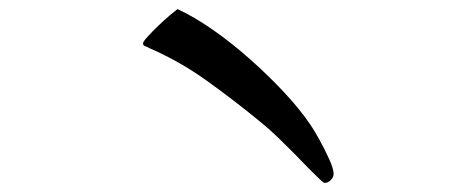

<svg xmlns="http://www.w3.org/2000/svg" viewBox="-20 -576 1040 423"><path d="M715 -193Q715 -186 709 -179.5Q703 -173 695 -173Q693 -173 684 -181.5Q675 -190 663 -202Q651 -214 641.5 -224Q632 -234 630 -236Q611 -255 592 -273.5Q573 -292 553 -308Q497 -354 436.5 -397.5Q376 -441 309 -470Q306 -472 300.5 -474Q295 -476 295 -480Q295 -484 305 -495Q315 -506 328.5 -519Q342 -532 354.5 -542.5Q367 -553 371 -556Q408 -539 449.5 -510Q491 -481 531.5 -445Q572 -409 606.5 -372Q641 -335 664 -301Q671 -291 683 -269.5Q695 -248 705 -226Q715 -204 715 -193Z"/></svg>

Font: Kaisei Opti
Style: Regular
Weight: 400
Designer: Font-Kai, 金井和夫
Foundry: KAZUO KANAI
Version: Version 5.003